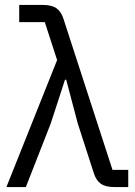

<svg xmlns="http://www.w3.org/2000/svg" viewBox="-20 -760 549 780"><path d="M162 -670H58V-740H153Q191 -740 210 -726Q229 -712 238 -683L437 -70H501V0H446Q408 0 389 -14Q370 -28 361 -57L296 -258L249 -436H244L186 -258L85 0H6L212 -516Z"/></svg>

Font: IBM Plex Sans
Style: Regular
Weight: 400
Designer: Mike Abbink, Paul van der Laan, Pieter van Rosmalen
Foundry: Bold Monday
Version: Version 3.005